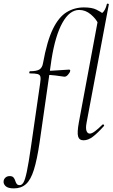

<svg xmlns="http://www.w3.org/2000/svg" viewBox="-118 -767 627 1062"><path d="M-41 275Q-74 275 -87 262.5Q-100 250 -98 235Q-97 224 -88 215.5Q-79 207 -64 207Q-50 207 -43.5 214.5Q-37 222 -34 232Q-31 242 -26 249.5Q-21 257 -9 257Q3 257 12 242Q21 227 30.5 182Q40 137 53 47L104 -306Q108 -331 105.5 -342.5Q103 -354 89.5 -357.5Q76 -361 47 -361Q43 -361 44 -367Q45 -373 48 -373Q85 -373 100.5 -383Q116 -393 120 -418Q142 -540 174.5 -606.5Q207 -673 250.5 -699.5Q294 -726 346 -726Q390 -726 414.5 -714Q439 -702 455 -690L425 -637Q413 -663 384 -687.5Q355 -712 320 -712Q267 -712 227.5 -641.5Q188 -571 167 -439L101 21Q87 116 69.5 172Q52 228 25.5 251.5Q-1 275 -41 275ZM236 -343Q215 -346 188.5 -349.5Q162 -353 130 -353L132 -375Q164 -375 202 -378Q240 -381 263 -382Q268 -382 269.5 -380Q271 -378 270 -374Q269 -366 258 -353.5Q247 -341 236 -343ZM344 9Q320 9 314 -12.5Q308 -34 318 -89L430 -690Q440 -690 448 -696Q456 -702 462.5 -714.5Q469 -727 473 -744Q474 -748 479.5 -746.5Q485 -745 484 -743L361 -89Q355 -58 360.5 -43Q366 -28 379 -28Q390 -28 408 -41.5Q426 -55 448 -77Q452 -81 456 -77Q460 -73 456 -69Q423 -32 396.5 -11.5Q370 9 344 9Z"/></svg>

Font: Cormorant Infant Light
Style: Italic
Weight: 300
Italic angle: -10°
Designer: Christian Thalmann (Catharsis Fonts)
Foundry: Catharsis Fonts
Version: Version 4.001